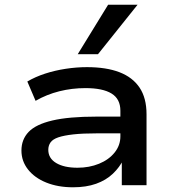

<svg xmlns="http://www.w3.org/2000/svg" viewBox="-20 -786 737 815"><path d="M290 9Q226 9 176.5 -11Q127 -31 99 -66.5Q71 -102 71 -147Q71 -194 101.5 -226Q132 -258 202 -274.5Q272 -291 389 -291H509V-220H393Q331 -220 291 -215.5Q251 -211 227.5 -203Q204 -195 194.5 -181.5Q185 -168 185 -150Q185 -114 218.5 -94Q252 -74 309 -74Q359 -74 400.5 -91Q442 -108 466.5 -138.5Q491 -169 491 -207V-316Q491 -366 453.5 -389Q416 -412 343 -412Q285 -412 231.5 -398.5Q178 -385 131 -358L96 -440Q130 -460 171.5 -473.5Q213 -487 259 -494Q305 -501 349 -501Q431 -501 487 -479.5Q543 -458 572.5 -414Q602 -370 602 -301V0H497V-110L505 -111Q488 -76 459 -48.5Q430 -21 388 -6Q346 9 290 9ZM310 -556 439 -766H564L396 -556Z"/></svg>

Font: Nunito Sans 10pt Expanded SemiBold
Style: Regular
Weight: 600
Width: 7
Designer: Vernon Adams
Foundry: Vernon Adams
Version: Version 3.101;gftools[0.9.27]